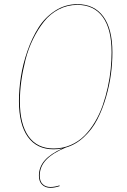

<svg xmlns="http://www.w3.org/2000/svg" viewBox="-20 -710 610 925"><path d="M296.4 1Q233.4 27.3 202.4 60.1Q171.4 92.8 171.4 136.7Q171.4 163.1 185.5 177Q199.7 190.9 223.1 190.9Q243.2 190.9 267.1 183.1L266.6 187Q242.7 194.8 223.1 194.8Q198.2 194.8 182.9 179.7Q167.5 164.6 167.5 136.7Q167.5 94.2 195.8 62.3Q224.1 30.3 281.2 4.9Q260.7 9.3 238.3 9.3Q157.2 9.3 114.3 -50.5Q71.3 -110.4 71.3 -222.7Q71.3 -279.3 80.8 -340.6Q90.3 -401.9 112.3 -464.8Q134.3 -527.8 165.8 -577.4Q197.3 -627 245.8 -658.4Q294.4 -689.9 353 -689.9Q434.1 -689.9 477.8 -630.4Q521.5 -570.8 521.5 -457.5Q521.5 -406.7 514.4 -352.8Q507.3 -298.8 490.5 -240.7Q473.6 -182.6 448.7 -134.5Q423.8 -86.4 384.3 -49.6Q344.7 -12.7 296.4 1ZM75.7 -222.7Q75.7 -111.8 117.4 -53.2Q159.2 5.4 238.3 5.4Q282.2 5.4 320.3 -11.2Q358.4 -27.8 386.5 -55.9Q414.6 -84 437.3 -122.1Q460 -160.2 474.6 -202.1Q489.3 -244.1 499.3 -289.8Q509.3 -335.4 513.4 -377.2Q517.6 -418.9 517.6 -458Q517.6 -569.8 475.1 -628.2Q432.6 -686.5 353 -686.5Q304.7 -686.5 262.9 -664.8Q221.2 -643.1 191.7 -605.7Q162.1 -568.4 139.2 -521.5Q116.2 -474.6 102.8 -421.9Q89.4 -369.1 82.5 -319.1Q75.7 -269 75.7 -222.7Z"/></svg>

Font: Fira Sans Compressed Four
Style: Italic
Weight: 100
Width: 3
Italic angle: -8°
Designer: Carrois Corporate & Edenspiekermann AG
Foundry: Carrois Corporate GbR & Edenspiekermann AG
Version: Version 4.203;PS 004.203;hotconv 1.0.88;makeotf.lib2.5.64775